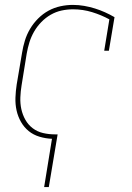

<svg xmlns="http://www.w3.org/2000/svg" viewBox="-20 -558 540 783"><path d="M160 205 192 8Q166 7 141 -0.5Q116 -8 97 -23.5Q78 -39 65.5 -61Q53 -83 47.5 -108Q42 -133 43 -160Q44 -187 48 -213L70 -343Q74 -368 81.5 -392.5Q89 -417 102.5 -440Q116 -463 135.5 -482.5Q155 -502 178 -514.5Q201 -527 226.5 -532.5Q252 -538 277 -538Q301 -538 323.5 -534Q346 -530 367 -523.5Q388 -517 408 -508Q428 -499 447 -488L424 -351H405L426 -479Q393 -497 355.5 -508.5Q318 -520 278 -520Q254 -520 231 -515Q208 -510 187 -498Q166 -486 148.5 -468Q131 -450 119 -429Q107 -408 100 -385.5Q93 -363 89 -340L68 -210Q64 -186 63 -161Q62 -136 67 -113Q72 -90 83.5 -69.5Q95 -49 113.5 -35Q132 -21 155.5 -15.5Q179 -10 204 -10Q207 -10 209.5 -10Q212 -10 215 -10L179 205Z"/></svg>

Font: Iosevka Slab Thin
Style: Italic
Weight: 100
Italic angle: -9°
Monospace: yes
Designer: Belleve Invis
Foundry: Belleve Invis
Version: Version 11.1.1; ttfautohint (v1.8.3)